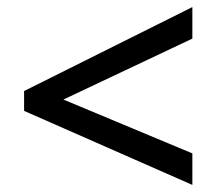

<svg xmlns="http://www.w3.org/2000/svg" viewBox="-20 -699 612 542"><path d="M523 -177V-266L159 -418L523 -590V-679L48 -442V-386Z"/></svg>

Font: Noto Sans Malayalam UI Medium
Style: Regular
Weight: 500
Designer: Jelle Bosma - Monotype Design Team
Foundry: Monotype Imaging Inc.
Version: Version 2.104